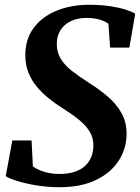

<svg xmlns="http://www.w3.org/2000/svg" viewBox="-20 -772 587 803"><path d="M228.5 11Q178 11 130.8 3Q83.5 -5 49.8 -15.8Q16 -26.5 4 -35.5L31.5 -184.5H112L117.5 -76.5Q135 -62.5 164.8 -53.5Q194.5 -44.5 227.5 -44.5Q262 -44.5 288.2 -52.2Q314.5 -60 332.5 -75.2Q350.5 -90.5 360.2 -112.2Q370 -134 370.5 -162Q371 -194 356.2 -219.5Q341.5 -245 313 -268.8Q284.5 -292.5 243 -318.5Q212 -338 183.8 -360.8Q155.5 -383.5 133.5 -410Q111.5 -436.5 98.8 -468.8Q86 -501 86 -540Q85.5 -608 120.8 -655.2Q156 -702.5 216.5 -727.2Q277 -752 351.5 -752Q402 -752 440.2 -746.2Q478.5 -740.5 504.8 -732Q531 -723.5 545.5 -714.5L521 -573H440.5L433.5 -672.5Q418.5 -684 395 -690.5Q371.5 -697 341 -697Q305.5 -697 277.8 -684.2Q250 -671.5 233.8 -647Q217.5 -622.5 217.5 -588.5Q217.5 -553.5 233.8 -526.5Q250 -499.5 281 -475.2Q312 -451 356 -423Q395.5 -398 430.5 -368.2Q465.5 -338.5 487.2 -300.8Q509 -263 509.5 -213.5Q509.5 -151.5 476.8 -100.5Q444 -49.5 381.5 -19.2Q319 11 228.5 11Z"/></svg>

Font: Merriweather 28pt
Style: Bold Italic
Weight: 700
Italic angle: -7.8°
Version: Version 2.101